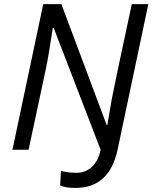

<svg xmlns="http://www.w3.org/2000/svg" viewBox="-20 -734 747 941"><path d="M350.1 187Q299.3 187 274.9 174.8L278.8 103Q310.1 112.8 355 112.8Q399.9 112.8 430.9 83.5Q461.9 54.2 473.1 0L243.2 -597.2H238.8Q219.7 -467.8 204.1 -393.1L120.1 0H41L191.9 -713.9H280.8L502.9 -121.1H505.9Q515.6 -181.2 527.6 -247.1Q539.6 -313 626 -713.9H707L556.2 0Q516.1 187 350.1 187Z"/></svg>

Font: OpenSans-Italic
Style: Italic
Weight: 400
Italic angle: -12°
Foundry: Ascender Corporation
Version: Version 1.10